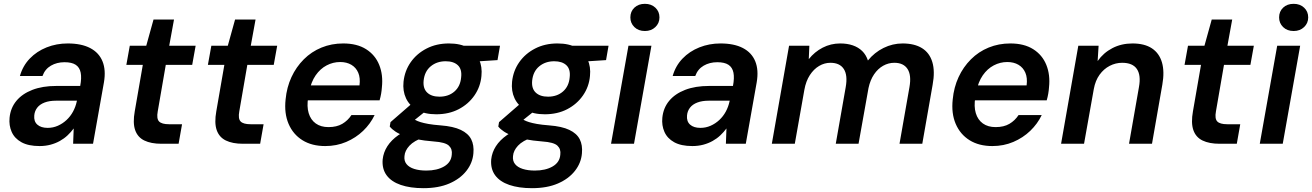

<svg xmlns="http://www.w3.org/2000/svg" viewBox="-20 -751 6854 1003"><path d="M187 12Q128 12 92 -8Q56 -28 41 -62Q26 -96 30 -136Q35 -187 65.5 -224Q96 -261 149 -281.5Q202 -302 274 -302H399Q407 -344 401.5 -371.5Q396 -399 375.5 -412.5Q355 -426 317 -426Q277 -426 246 -408Q215 -390 202 -354H84Q99 -407 135.5 -445Q172 -483 223.5 -503.5Q275 -524 334 -524Q405 -524 451 -500Q497 -476 515.5 -430.5Q534 -385 523 -321L466 0H362L365 -80Q351 -61 333 -44Q315 -27 292.5 -14.5Q270 -2 243.5 5Q217 12 187 12ZM229 -83Q257 -83 282 -94Q307 -105 327.5 -124Q348 -143 361.5 -168Q375 -193 381 -221L382 -225H273Q238 -225 213 -215.5Q188 -206 174.5 -188.5Q161 -171 159 -148Q156 -117 175 -100Q194 -83 229 -83Z M823 0Q769 0 734 -17Q699 -34 686 -71.5Q673 -109 684 -170L726 -412H640L658 -512H744L782 -649H889L864 -512H1002L984 -412H846L804 -169Q797 -131 811 -116.5Q825 -102 863 -102H931L913 0Z M1249 0Q1195 0 1160 -17Q1125 -34 1112 -71.5Q1099 -109 1110 -170L1152 -412H1066L1084 -512H1170L1208 -649H1315L1290 -512H1428L1410 -412H1272L1230 -169Q1223 -131 1237 -116.5Q1251 -102 1289 -102H1357L1339 0Z M1679 12Q1609 12 1560 -18.5Q1511 -49 1487.5 -104Q1464 -159 1472 -232Q1478 -295 1502.5 -348Q1527 -401 1567 -441Q1607 -481 1659.5 -502.5Q1712 -524 1773 -524Q1845 -524 1892.5 -494Q1940 -464 1961 -412Q1982 -360 1975 -295Q1974 -279 1971 -261.5Q1968 -244 1963 -227H1556L1570 -305H1858Q1863 -344 1851.5 -371Q1840 -398 1815.5 -412.5Q1791 -427 1757 -427Q1720 -427 1686.5 -409.5Q1653 -392 1629 -357.5Q1605 -323 1595 -271L1590 -242Q1582 -195 1592.5 -160Q1603 -125 1629.5 -106Q1656 -87 1696 -87Q1739 -87 1768 -104Q1797 -121 1816 -150H1937Q1915 -104 1877 -67.5Q1839 -31 1788.5 -9.5Q1738 12 1679 12Z M2192 232Q2123 232 2073.5 215Q2024 198 1999.5 164.5Q1975 131 1979 82Q1983 45 2003.5 13Q2024 -19 2061 -45Q2098 -71 2150 -90L2195 -34Q2143 -16 2119 10Q2095 36 2093 64Q2090 89 2103.5 106Q2117 123 2144 131.5Q2171 140 2207 140Q2263 140 2300 118.5Q2337 97 2340 57Q2344 28 2325 10Q2306 -8 2246 -12Q2195 -16 2157.5 -23.5Q2120 -31 2092.5 -41Q2065 -51 2046 -63.5Q2027 -76 2016 -90L2020 -113L2142 -219L2228 -190L2087 -77L2129 -138Q2139 -130 2150 -124Q2161 -118 2177 -113Q2193 -108 2218 -103.5Q2243 -99 2282 -96Q2348 -91 2387 -72.5Q2426 -54 2441.5 -23.5Q2457 7 2453 50Q2449 100 2416.5 141.5Q2384 183 2327.5 207.5Q2271 232 2192 232ZM2259 -154Q2199 -154 2159 -176.5Q2119 -199 2101 -237.5Q2083 -276 2088 -324Q2094 -381 2125.5 -426Q2157 -471 2208.5 -497.5Q2260 -524 2325 -524Q2386 -524 2425.5 -501.5Q2465 -479 2482.5 -440.5Q2500 -402 2495 -354Q2490 -298 2458.5 -252.5Q2427 -207 2376 -180.5Q2325 -154 2259 -154ZM2276 -246Q2323 -246 2354 -273Q2385 -300 2389 -347Q2394 -389 2372 -410Q2350 -431 2308 -431Q2262 -431 2230 -404.5Q2198 -378 2193 -330Q2189 -289 2211.5 -267.5Q2234 -246 2276 -246ZM2393 -425 2385 -512H2592L2579 -437Z M2759 232Q2690 232 2640.5 215Q2591 198 2566.5 164.5Q2542 131 2546 82Q2550 45 2570.5 13Q2591 -19 2628 -45Q2665 -71 2717 -90L2762 -34Q2710 -16 2686 10Q2662 36 2660 64Q2657 89 2670.5 106Q2684 123 2711 131.5Q2738 140 2774 140Q2830 140 2867 118.5Q2904 97 2907 57Q2911 28 2892 10Q2873 -8 2813 -12Q2762 -16 2724.5 -23.5Q2687 -31 2659.5 -41Q2632 -51 2613 -63.5Q2594 -76 2583 -90L2587 -113L2709 -219L2795 -190L2654 -77L2696 -138Q2706 -130 2717 -124Q2728 -118 2744 -113Q2760 -108 2785 -103.5Q2810 -99 2849 -96Q2915 -91 2954 -72.5Q2993 -54 3008.5 -23.5Q3024 7 3020 50Q3016 100 2983.5 141.5Q2951 183 2894.5 207.5Q2838 232 2759 232ZM2826 -154Q2766 -154 2726 -176.5Q2686 -199 2668 -237.5Q2650 -276 2655 -324Q2661 -381 2692.5 -426Q2724 -471 2775.5 -497.5Q2827 -524 2892 -524Q2953 -524 2992.5 -501.5Q3032 -479 3049.5 -440.5Q3067 -402 3062 -354Q3057 -298 3025.5 -252.5Q2994 -207 2943 -180.5Q2892 -154 2826 -154ZM2843 -246Q2890 -246 2921 -273Q2952 -300 2956 -347Q2961 -389 2939 -410Q2917 -431 2875 -431Q2829 -431 2797 -404.5Q2765 -378 2760 -330Q2756 -289 2778.5 -267.5Q2801 -246 2843 -246ZM2960 -425 2952 -512H3159L3146 -437Z M3172 0 3263 -512H3383L3292 0ZM3349 -589Q3315 -589 3294 -609.5Q3273 -630 3273 -660Q3273 -691 3294 -711Q3315 -731 3349 -731Q3382 -731 3403.5 -711Q3425 -691 3425 -660Q3425 -630 3403.5 -609.5Q3382 -589 3349 -589Z M3597 12Q3538 12 3502 -8Q3466 -28 3451 -62Q3436 -96 3440 -136Q3445 -187 3475.5 -224Q3506 -261 3559 -281.5Q3612 -302 3684 -302H3809Q3817 -344 3811.5 -371.5Q3806 -399 3785.5 -412.5Q3765 -426 3727 -426Q3687 -426 3656 -408Q3625 -390 3612 -354H3494Q3509 -407 3545.5 -445Q3582 -483 3633.5 -503.5Q3685 -524 3744 -524Q3815 -524 3861 -500Q3907 -476 3925.5 -430.5Q3944 -385 3933 -321L3876 0H3772L3775 -80Q3761 -61 3743 -44Q3725 -27 3702.5 -14.5Q3680 -2 3653.5 5Q3627 12 3597 12ZM3639 -83Q3667 -83 3692 -94Q3717 -105 3737.5 -124Q3758 -143 3771.5 -168Q3785 -193 3791 -221L3792 -225H3683Q3648 -225 3623 -215.5Q3598 -206 3584.5 -188.5Q3571 -171 3569 -148Q3566 -117 3585 -100Q3604 -83 3639 -83Z M4012 0 4102 -512H4208L4205 -442Q4235 -480 4277.5 -502Q4320 -524 4369 -524Q4406 -524 4435 -514Q4464 -504 4484 -484.5Q4504 -465 4514 -435Q4548 -477 4595.5 -500.5Q4643 -524 4695 -524Q4757 -524 4796.5 -499.5Q4836 -475 4850.5 -426.5Q4865 -378 4852 -308L4798 0H4679L4731 -296Q4742 -358 4721 -390.5Q4700 -423 4652 -423Q4621 -423 4593.5 -407.5Q4566 -392 4546 -362.5Q4526 -333 4517 -291L4465 0H4346L4398 -296Q4409 -358 4388 -390.5Q4367 -423 4318 -423Q4287 -423 4259 -406.5Q4231 -390 4210.5 -358.5Q4190 -327 4182 -282L4132 0Z M5164 12Q5094 12 5045 -18.5Q4996 -49 4972.5 -104Q4949 -159 4957 -232Q4963 -295 4987.5 -348Q5012 -401 5052 -441Q5092 -481 5144.5 -502.5Q5197 -524 5258 -524Q5330 -524 5377.5 -494Q5425 -464 5446 -412Q5467 -360 5460 -295Q5459 -279 5456 -261.5Q5453 -244 5448 -227H5041L5055 -305H5343Q5348 -344 5336.5 -371Q5325 -398 5300.5 -412.5Q5276 -427 5242 -427Q5205 -427 5171.5 -409.5Q5138 -392 5114 -357.5Q5090 -323 5080 -271L5075 -242Q5067 -195 5077.5 -160Q5088 -125 5114.5 -106Q5141 -87 5181 -87Q5224 -87 5253 -104Q5282 -121 5301 -150H5422Q5400 -104 5362 -67.5Q5324 -31 5273.5 -9.5Q5223 12 5164 12Z M5523 0 5613 -512H5719L5714 -432Q5744 -475 5791 -499.5Q5838 -524 5896 -524Q5959 -524 5997.5 -498.5Q6036 -473 6050 -425Q6064 -377 6052 -309L5998 0H5878L5930 -297Q5941 -358 5919 -390.5Q5897 -423 5842 -423Q5808 -423 5777 -407Q5746 -391 5724 -360.5Q5702 -330 5694 -286L5643 0Z M6351 0Q6297 0 6262 -17Q6227 -34 6214 -71.5Q6201 -109 6212 -170L6254 -412H6168L6186 -512H6272L6310 -649H6417L6392 -512H6530L6512 -412H6374L6332 -169Q6325 -131 6339 -116.5Q6353 -102 6391 -102H6459L6441 0Z M6561 0 6652 -512H6772L6681 0ZM6738 -589Q6704 -589 6683 -609.5Q6662 -630 6662 -660Q6662 -691 6683 -711Q6704 -731 6738 -731Q6771 -731 6792.5 -711Q6814 -691 6814 -660Q6814 -630 6792.5 -609.5Q6771 -589 6738 -589Z"/></svg>

Font: DM Sans 12pt SemiBold
Style: Italic
Weight: 600
Italic angle: -10°
Version: Version 4.004;gftools[0.9.30]